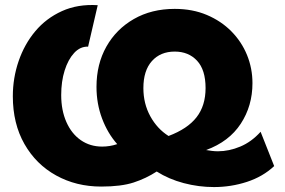

<svg xmlns="http://www.w3.org/2000/svg" viewBox="-20 -750 1153 778"><path d="M1091 -77Q1045 -34 980.5 -13Q916 8 847 8Q785 8 724.5 -8Q664 -24 615 -55Q572 -27 521.5 -10.5Q471 6 390 6Q289 6 207.5 -39Q126 -84 79 -166.5Q32 -249 32 -360Q32 -434 55.5 -502.5Q79 -571 123 -623.5Q167 -676 231 -705Q295 -734 376 -729L337 -561Q305 -562 280.5 -535.5Q256 -509 242 -464.5Q228 -420 228 -365Q228 -303 249 -255.5Q270 -208 307.5 -182Q345 -156 394 -156Q425 -156 455 -166Q416 -210 393.5 -270Q371 -330 371 -398Q371 -490 411 -561Q451 -632 522.5 -673Q594 -714 688 -714Q760 -714 818 -689.5Q876 -665 917.5 -623Q959 -581 981 -527Q1003 -473 1003 -413Q1003 -321 955.5 -248.5Q908 -176 815 -142Q827 -140 839 -138.5Q851 -137 863 -137Q908 -137 953.5 -156Q999 -175 1036 -216ZM688 -541Q630 -541 595.5 -502.5Q561 -464 561 -393Q561 -330 589 -279Q617 -228 663 -199Q740 -228 776.5 -275Q813 -322 813 -393Q813 -467 778.5 -504Q744 -541 688 -541Z"/></svg>

Font: Raleway Black
Style: Regular
Weight: 900
Designer: Matt McInerney, Pablo Impallari, Rodrigo Fuenzalida
Foundry: Matt McInerney, Pablo Impallari, Rodrigo Fuenzalida
Version: Version 4.026